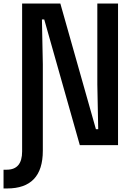

<svg xmlns="http://www.w3.org/2000/svg" viewBox="-46 -820 766 1085"><path d="M-26 245V139H-8Q79 139 79 36V-800H295L496 -90H509L504 -343V-800H621V0H405L204 -710H191L196 -457V32Q196 245 -6 245Z"/></svg>

Font: Martian Mono Medium
Style: Regular
Weight: 500
Monospace: yes
Designer: Roman Shamin
Foundry: Evil Martians
Version: Version 1.000; ttfautohint (v1.8.4.7-5d5b)